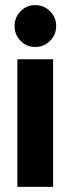

<svg xmlns="http://www.w3.org/2000/svg" viewBox="-20 -732 277 752"><path d="M118 -548Q84 -548 60.5 -572Q37 -596 37 -630Q37 -664 60.5 -688Q84 -712 118 -712Q152 -712 176 -688Q200 -664 200 -630Q200 -596 176 -572Q152 -548 118 -548ZM48 0V-500H188V0Z"/></svg>

Font: Epunda Sans
Style: Bold
Weight: 700
Designer: Simon Atzbach
Foundry: typofactur
Version: Version 2.204; ttfautohint (v1.8.4.7-5d5b)